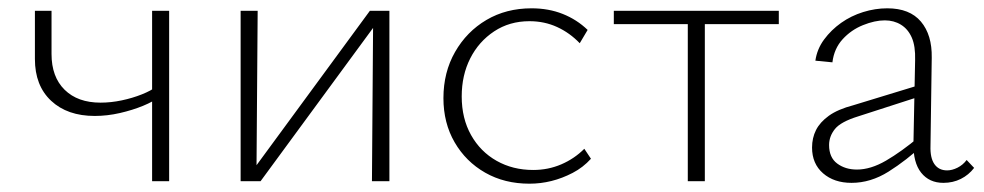

<svg xmlns="http://www.w3.org/2000/svg" viewBox="-20 -436 2367 462"><path d="M208 -157Q142 -157 103 -193.5Q64 -230 64 -294V-410H104V-306Q104 -251 135.5 -220Q167 -189 222 -189Q247 -189 273 -194.5Q299 -200 321.5 -209Q344 -218 355 -227L365 -204Q350 -192 324.5 -181.5Q299 -171 268.5 -164Q238 -157 208 -157ZM346 0V-410H387V0Z M875 0 878 -410H917V0ZM559 0V-410H600L597 0ZM583 0V-19L870 -410H894V-391L607 0Z M1254 6Q1194 6 1147.5 -20.5Q1101 -47 1074 -93.5Q1047 -140 1047 -200Q1047 -262 1075 -311Q1103 -360 1150.5 -388Q1198 -416 1259 -416Q1300 -416 1334 -402.5Q1368 -389 1394 -364L1375 -332Q1351 -357 1320.5 -371Q1290 -385 1254 -385Q1206 -385 1169 -360.5Q1132 -336 1111.5 -295.5Q1091 -255 1091 -204Q1091 -151 1113.5 -111Q1136 -71 1175 -49Q1214 -27 1263 -27Q1299 -27 1330.5 -40.5Q1362 -54 1386 -78L1402 -54Q1383 -33 1358 -20Q1333 -7 1307 -0.5Q1281 6 1254 6Z M1635 0V-410H1676V0ZM1457 -378V-410H1854V-378Z M2250 4Q2216 4 2196.5 -20.5Q2177 -45 2178 -92L2182 -291Q2183 -325 2174 -345.5Q2165 -366 2148 -376.5Q2131 -387 2109 -387Q2085 -387 2056.5 -375.5Q2028 -364 2007.5 -341.5Q1987 -319 1983 -286L1942 -290Q1946 -318 1963 -341Q1980 -364 2004 -381Q2028 -398 2057 -407Q2086 -416 2115 -416Q2169 -416 2196 -384Q2223 -352 2222 -297L2219 -85Q2218 -56 2228.5 -41Q2239 -26 2259 -26Q2271 -26 2284 -32.5Q2297 -39 2306 -51L2324 -32Q2311 -15 2292 -5.5Q2273 4 2250 4ZM2029 4Q1987 4 1960.5 -19Q1934 -42 1934 -81Q1934 -104 1943.5 -123Q1953 -142 1974.5 -157.5Q1996 -173 2034 -183L2201 -234L2206 -208L2045 -156Q2003 -143 1989 -125.5Q1975 -108 1975 -87Q1975 -57 1994.5 -42.5Q2014 -28 2042 -28Q2075 -28 2112 -49.5Q2149 -71 2192 -107L2203 -89Q2161 -50 2118 -23Q2075 4 2029 4Z"/></svg>

Font: Ysabeau Office ExtraLight
Style: Regular
Weight: 250
Designer: Christian Thalmann (Catharsis Fonts)
Version: Version 2.001;gftools[0.9.30]; featfreeze: tnum,lnum,ss02